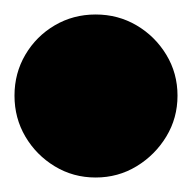

<svg xmlns="http://www.w3.org/2000/svg" viewBox="-82 -943 265 265"><g transform="rotate(90 50.5 -810.5)"><path d="M-62 -810Q-62 -779 -47 -753.5Q-32 -728 -6.5 -713Q19 -698 50 -698Q81 -698 106.5 -713Q132 -728 147.5 -753.5Q163 -779 163 -810Q163 -841 147.5 -866.5Q132 -892 106.5 -907.5Q81 -923 50 -923Q19 -923 -6.5 -907.5Q-32 -892 -47 -866.5Q-62 -841 -62 -810Z"/></g></svg>

Font: Linefont Black
Style: Regular
Weight: 900
Monospace: yes
Version: Version 3.002;gftools[0.9.33]